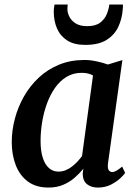

<svg xmlns="http://www.w3.org/2000/svg" viewBox="-20 -836 615 866"><path d="M467 -99Q464.5 -77 470.5 -68.5Q476.5 -60 486 -60Q494.5 -60 504.8 -65.8Q515 -71.5 531 -84.5L544.5 -56Q539.5 -48 522.8 -32.2Q506 -16.5 480.2 -3.2Q454.5 10 421.5 10Q391.5 10 372.5 -5.2Q353.5 -20.5 353 -52.5L356 -75Q339.5 -54.5 317 -34.8Q294.5 -15 265.2 -2.5Q236 10 199 10Q142.5 10 105.8 -17.2Q69 -44.5 51 -91.2Q33 -138 33 -195Q33 -247.5 47 -300.5Q61 -353.5 88 -401Q115 -448.5 154.8 -485.8Q194.5 -523 246.2 -544.2Q298 -565.5 361 -565.5Q386.5 -565.5 416 -559.2Q445.5 -553 466.5 -545L532 -565ZM399.5 -495.5Q388.5 -502 375.5 -504.8Q362.5 -507.5 348 -507.5Q310 -507.5 280 -489.2Q250 -471 228 -439.5Q206 -408 191.5 -368Q177 -328 170 -284.8Q163 -241.5 163 -200Q163 -155 173 -124.2Q183 -93.5 201 -77.8Q219 -62 243 -62Q260.5 -62 276 -68.2Q291.5 -74.5 305 -85Q318.5 -95.5 329.8 -107.8Q341 -120 350 -132ZM364.5 -633.5Q314.5 -633.5 283.2 -653.5Q252 -673.5 237.2 -707.5Q222.5 -741.5 222.5 -783.5Q222.5 -793.5 223.8 -802Q225 -810.5 226 -815.5H285.5Q285 -811 284.5 -806.2Q284 -801.5 284 -796Q284 -778 293.2 -760Q302.5 -742 322 -730Q341.5 -718 373 -718Q411.5 -718 432.2 -734.2Q453 -750.5 462 -773.2Q471 -796 473 -815.5H534.5Q534.5 -811 534.5 -805.2Q534.5 -799.5 533.5 -793Q530.5 -751 513.5 -714.8Q496.5 -678.5 460.8 -656Q425 -633.5 364.5 -633.5Z"/></svg>

Font: Merriweather 24pt SemiBold
Style: Italic
Weight: 600
Italic angle: -7.8°
Version: Version 2.101